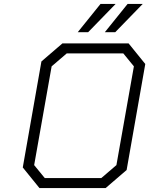

<svg xmlns="http://www.w3.org/2000/svg" viewBox="-20 -958 760 978"><path d="M376 -794 492 -938H569L429 -794ZM514 -794 630 -938H707L567 -794ZM181 0 96 -105 191 -645 298 -737H635L720 -632L625 -92L518 0ZM208 -51H496L573 -117L662 -620L608 -686H320L243 -620L154 -117Z"/></svg>

Font: Tomorrow Light
Style: Italic
Weight: 300
Italic angle: -10°
Designer: Tony de Marco, Monica Rizzolli
Foundry: Just in Type
Version: Version 2.002